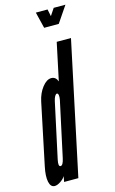

<svg xmlns="http://www.w3.org/2000/svg" viewBox="-139 -968 614 1028"><g transform="rotate(-15 168.0 -453.5)"><path d="M30.5 8Q45 8 63.5 -4.5Q82 -17 90 -31L84 0H163L319 -735H240L196 -527.5Q186 -555 161 -555Q135.5 -555 111 -523.8Q86.5 -492.5 77 -448L5.5 -106.5Q-5.5 -54.5 1.2 -23.2Q8 8 30.5 8ZM88 -87Q74 -87 82 -125L148 -431Q151.5 -447 157.2 -457Q163 -467 169 -467Q175 -467 177 -457Q179 -447 176 -431L110 -125Q102 -87 88 -87ZM194.5 -825H275.5L336.5 -915H271.5L245.5 -876L237.5 -915H172.5Z"/></g></svg>

Font: League Gothic Condensed Italic
Style: Regular
Weight: 400
Width: 3
Designer: The League of Moveable Type
Version: Version 1.600; ttfautohint (v1.8.3)